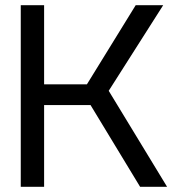

<svg xmlns="http://www.w3.org/2000/svg" viewBox="-20 -720 670 740"><path d="M60 0V-700H150V-395H315L503 -700H609L399 -370L624 0H520L329 -315H150V0Z"/></svg>

Font: Tektur
Style: Regular
Weight: 400
Designer: Adam Jagosz
Foundry: Adam Jagosz
Version: Version 1.005;gftools[0.9.30]